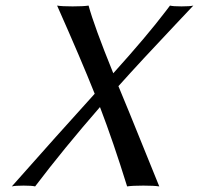

<svg xmlns="http://www.w3.org/2000/svg" viewBox="-20 -668 716 691"><path d="M553.2 2.9Q534.7 0 496.1 0Q456.1 0 437.5 2.9Q387.7 -157.7 339.8 -282.7Q208.5 -131.8 106.4 2.9Q95.2 0 64.9 0Q34.2 0 22.5 2.9Q183.6 -179.2 320.8 -330.6Q272.5 -452.1 185.5 -647.9Q202.6 -645 241.2 -645Q280.3 -645 298.8 -647.9Q318.4 -575.2 387.7 -404.3Q508.8 -538.6 576.2 -627.4Q584 -637.7 591.8 -647.9Q603 -645 633.3 -645Q664.1 -645 675.8 -647.9Q658.7 -629.4 612.3 -580.6Q484.9 -445.8 406.2 -357.9Q418.5 -328.1 446.3 -260.7Q511.7 -100.1 553.2 2.9Z"/></svg>

Font: Linux Biolinum Capitals O
Style: Italic Samll Caps
Weight: 400
Italic angle: -12°
Designer: Philipp H. Poll
Foundry: Philipp H. Poll
Version: Version 0.6.2